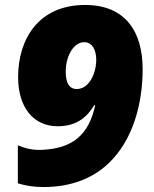

<svg xmlns="http://www.w3.org/2000/svg" viewBox="-20 -744 620 774"><path d="M155 10C270 10 356 -27 418 -86C517 -180 555 -328 555 -465C555 -616 486 -724 323 -724C136 -724 53 -587 53 -433C53 -313 113 -235 213 -235C295 -235 334 -278 360 -320H364C338 -201 274 -146 151 -140C114 -138 84 -145 52 -158V-5C81 4 114 10 155 10ZM290 -385C260 -385 245 -408 245 -455C245 -519 277 -574 320 -574C351 -574 368 -543 368 -503C368 -482 364 -463 358 -446C345 -410 320 -385 290 -385Z"/></svg>

Font: Noto Sans Black
Style: Italic
Weight: 900
Italic angle: -12°
Designer: Monotype Design Team
Foundry: Monotype Imaging Inc.
Version: Version 2.013